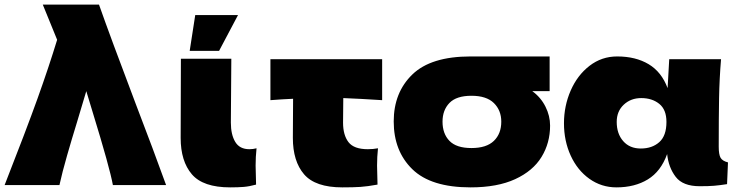

<svg xmlns="http://www.w3.org/2000/svg" viewBox="-20 -800 3187 830"><path d="M408 -780Q458 -638 566 -353Q645 -147 698 0H468Q455 -73 380 -317L353 -406Q346 -381 312 -269Q291 -201 270 -128Q249 -55 237 0H0Q93 -237 142 -373.5Q191 -510 227 -628L165 -780Z M761 -204 762 -546H980L978 -270Q978 -218 997 -186.5Q1016 -155 1058 -155Q1074 -155 1089 -159Q1085 -122 1085 -84Q1085 -66 1087 -2Q1058 6 1033.5 8Q1009 10 975 10Q858 10 809.5 -46.5Q761 -103 761 -204ZM927 -580H800L824 -735H1009Z M1632 -367Q1540 -373 1464 -376L1463 -270Q1463 -216 1486.5 -185.5Q1510 -155 1570 -155Q1593 -155 1614 -159Q1610 -122 1610 -84Q1610 -66 1612 -2Q1568 6 1538 8Q1508 10 1460 10Q1343 10 1294.5 -46.5Q1246 -103 1246 -204L1247 -373Q1200 -371 1149 -367V-544H1632Z M2281 -406Q2318 -379 2338 -339Q2358 -299 2358 -257Q2358 -182 2321 -121.5Q2284 -61 2207 -25.5Q2130 10 2014 10Q1843 10 1762.5 -68.5Q1682 -147 1682 -275Q1682 -400 1762.5 -478Q1843 -556 2014 -556H2020H2356V-406ZM2147 -274Q2147 -323 2115 -354.5Q2083 -386 2018 -386Q1953 -386 1923 -355Q1893 -324 1893 -274Q1893 -222 1923 -191Q1953 -160 2018 -160Q2083 -160 2115 -191Q2147 -222 2147 -274Z M3127 -98 3123 -4Q3091 1 3067.5 3Q3044 5 3005 5Q2932 5 2901 -35.5Q2870 -76 2864 -134Q2837 -59 2780.5 -24.5Q2724 10 2645 10Q2580 10 2528 -27Q2476 -64 2447 -127.5Q2418 -191 2418 -267Q2418 -342 2447 -408.5Q2476 -475 2528.5 -515.5Q2581 -556 2648 -556Q2728 -556 2784 -522.5Q2840 -489 2866 -419L2873 -544H3097Q3090 -460 3088.5 -376Q3087 -292 3087 -166Q3087 -132 3095 -118Q3103 -104 3127 -98ZM2861 -273Q2861 -326 2830 -351Q2799 -376 2752 -376Q2707 -376 2676.5 -347.5Q2646 -319 2646 -273Q2646 -222 2674 -190Q2702 -158 2750 -158Q2799 -158 2830 -185.5Q2861 -213 2861 -273Z"/></svg>

Font: Dela Gothic One
Style: Regular
Weight: 400
Designer: aratakana
Foundry: aratakana
Version: Version 1.004